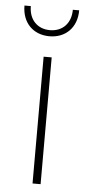

<svg xmlns="http://www.w3.org/2000/svg" viewBox="-53 -751 360 783"><g transform="rotate(5 127.5 -360.0)"><path d="M127 -604C192 -604 239 -648 239 -720H213C213 -664 178 -629 127 -629C76 -629 41 -664 41 -720H15C15 -648 62 -604 127 -604ZM111 0H144V-519H111Z"/></g></svg>

Font: Talent ExtraLight
Style: Regular
Weight: 200
Designer: Mike Powis
Version: Version 1.001;hotconv 1.0.109;makeotfexe 2.5.65596